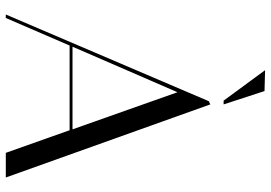

<svg xmlns="http://www.w3.org/2000/svg" viewBox="-156 -778 934 662"><g transform="rotate(90 311.0 -447.0)"><path d="M42 0H30L329 -700L340 -705L592 0H507L429 -220H137ZM298 -592 141 -230H426ZM222 -894 294 -892 340 -751H327Z"/></g></svg>

Font: Italiana
Style: Regular
Weight: 400
Designer: Santiago Orozco
Foundry: Santiago Orozco
Version: Version 001.001